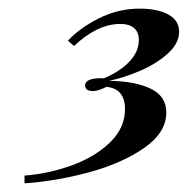

<svg xmlns="http://www.w3.org/2000/svg" viewBox="-20 -774 437 447"><path d="M397 -700.2Q397 -673.3 371.3 -649.9Q345.7 -626.5 307.9 -609.9Q270 -593.3 233.9 -585.9Q294.9 -585 331.1 -567.4Q367.2 -549.8 367.2 -512.2Q367.2 -465.3 315.4 -429.4Q263.7 -393.6 187 -372.8Q110.4 -352.1 37.1 -347.2V-365.2Q94.2 -369.6 148.2 -389.4Q202.1 -409.2 236.6 -442.9Q271 -476.6 271 -520Q271 -567.4 228 -571.8Q209 -562 196.3 -562Q178.2 -562 178.2 -575.2Q178.2 -593.3 222.2 -591.8Q259.3 -607.4 281.2 -630.6Q303.2 -653.8 303.2 -680.7Q303.2 -699.7 291.7 -709Q280.3 -718.3 260.3 -718.3Q207 -718.3 152.3 -667L138.2 -679.2Q165 -708.5 210 -731.2Q254.9 -753.9 305.2 -753.9Q346.7 -753.9 371.8 -740.2Q397 -726.6 397 -700.2Z"/></svg>

Font: TypoPRO Playfair Display SC
Style: Bold Italic
Weight: 700
Italic angle: -14.9847°
Designer: Claus Eggers Sørensen
Foundry: Claus Eggers Sørensen
Version: Version 1.004;PS 001.004;hotconv 1.0.70;makeotf.lib2.5.58329